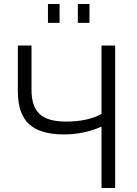

<svg xmlns="http://www.w3.org/2000/svg" viewBox="-20 -937 684 957"><path d="M219 -823V-917H277V-823ZM368 -823V-917H426V-823ZM486 0V-306Q398 -267 299 -267Q180 -267 124.5 -318.5Q69 -370 69 -482V-710H137V-490Q137 -406 177.5 -368.5Q218 -331 309 -331Q417 -331 486 -369V-710H554V0Z"/></svg>

Font: Raleway-v4020
Style: Regular
Weight: 400
Designer: Matt McInerney, Pablo Impallari, Rodrigo Fuenzalida
Foundry: Matt McInerney, Pablo Impallari, Rodrigo Fuenzalida
Version: Version 4.020;PS 004.020;hotconv 1.0.88;makeotf.lib2.5.64775